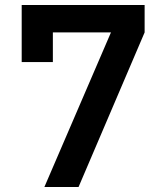

<svg xmlns="http://www.w3.org/2000/svg" viewBox="-20 -750 640 770"><path d="M158 0 425 -620H192V-501H67V-730H560V-620L295 0Z"/></svg>

Font: JetBrains Mono NL
Style: Bold
Weight: 700
Monospace: yes
Designer: Philipp Nurullin, Konstantin Bulenkov
Foundry: JetBrains
Version: Version 2.305; ttfautohint (v1.8.4.7-5d5b)